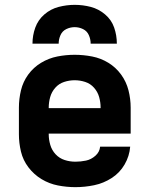

<svg xmlns="http://www.w3.org/2000/svg" viewBox="-20 -764 616 792"><path d="M291 8Q330 8 368.5 0Q407 -8 440.5 -29.5Q474 -51 494 -85.5Q514 -120 517 -159H393Q391 -137 373.5 -121.5Q356 -106 334.5 -101.5Q313 -97 291 -97Q268 -97 246.5 -104Q225 -111 209.5 -127.5Q194 -144 187.5 -166Q181 -188 181 -210V-213H519V-320Q519 -356 510 -391.5Q501 -427 479.5 -456.5Q458 -486 427 -505Q396 -524 360 -531Q324 -538 288 -538Q252 -538 216.5 -531Q181 -524 149.5 -505Q118 -486 96.5 -456.5Q75 -427 66.5 -391.5Q58 -356 58 -320V-210Q58 -174 66.5 -138.5Q75 -103 97.5 -73.5Q120 -44 151.5 -25Q183 -6 219 1Q255 8 291 8ZM181 -318V-320Q181 -342 187 -363.5Q193 -385 208 -402Q223 -419 244.5 -426Q266 -433 288 -433Q310 -433 331.5 -426Q353 -419 368 -402Q383 -385 389 -363.5Q395 -342 395 -320V-318ZM114 -584H222Q222 -602 229.5 -619Q237 -636 253.5 -644Q270 -652 288 -652Q306 -652 322.5 -644Q339 -636 346.5 -619Q354 -602 354 -584H462Q462 -618 451 -650Q440 -682 413.5 -704.5Q387 -727 354.5 -735.5Q322 -744 288 -744Q255 -744 222 -735.5Q189 -727 163 -704.5Q137 -682 125.5 -650Q114 -618 114 -584Z"/></svg>

Font: Iosevka Sparkle
Style: Bold
Weight: 700
Designer: Belleve Invis
Foundry: Belleve Invis
Version: Version 4.5.0; ttfautohint (v1.8.3)